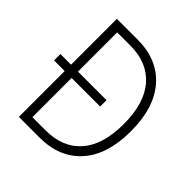

<svg xmlns="http://www.w3.org/2000/svg" viewBox="-191 -846 983 983"><g transform="rotate(45 300.0 -355.0)"><path d="M97 0V-710H246Q391 -710 473 -617Q555 -524 555 -354Q555 -184 473 -92Q391 0 246 0ZM147 -48H242Q367 -48 435 -126Q503 -204 503 -354Q503 -504 434.5 -583Q366 -662 242 -662H147ZM20 -332V-378H354V-332Z"/></g></svg>

Font: Geist Mono ExtraLight
Style: Regular
Weight: 200
Monospace: yes
Designer: Basement.studio, Andrés Briganti, Mateo Zaragoza
Foundry: Basement.studio, Vercel, Andrés Briganti, Guido Ferreyra, Mateo Zaragoza
Version: Version 1.500; ttfautohint (v1.8.4.7-5d5b)